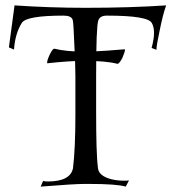

<svg xmlns="http://www.w3.org/2000/svg" viewBox="-20 -690 669 713"><path d="M131 3 140 -18Q144 -17 148.5 -16.5Q153 -16 157 -16Q241 -16 251 -65Q260 -137 260 -267V-407Q260 -427 259 -456Q258 -485 256 -525Q253 -607 250 -616Q245 -632 216 -632Q78 -632 61 -605Q36 -565 32 -506L13 -514L34 -670Q166 -661 297 -661Q462 -661 597 -670Q585 -637 573 -577Q561 -522 561 -505L543 -512Q552 -545 552 -568Q552 -590 544 -604Q531 -632 377 -632Q351 -632 345 -614Q341 -602 339 -550.5Q337 -499 337 -407V-274Q337 -200 338.5 -147.5Q340 -95 344 -64Q348 -37 391 -25Q415 -19 439 -19Q444 -19 449 -19Q454 -19 459 -20L447 3Q414 -7 310 -7H295Q275 -7 234 -4.5Q193 -2 131 3ZM416 -453Q375 -464 293 -464Q237 -464 156 -455Q155 -455 155 -457Q155 -467 165 -488Q176 -511 183 -509Q202 -504 231.5 -501Q261 -498 301 -498Q317 -498 336.5 -499.5Q356 -501 379 -502Q408 -504 424 -505.5Q440 -507 443 -507Q444 -507 444 -505Q444 -497 434 -474Q422 -452 416 -453Z"/></svg>

Font: Gideon Roman
Style: Regular
Weight: 400
Designer: Robert E. Leuschke
Foundry: Robert E. Leuschke
Version: Version 2.010